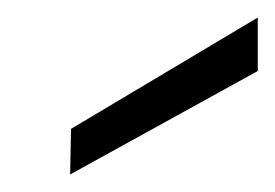

<svg xmlns="http://www.w3.org/2000/svg" viewBox="-20 -742 314 219"><path d="M60 -543 61 -595 274 -722V-661Z"/></svg>

Font: DM Sans 17pt Light
Style: Italic
Weight: 300
Italic angle: -10°
Version: Version 4.004;gftools[0.9.30]